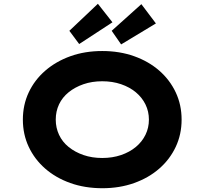

<svg xmlns="http://www.w3.org/2000/svg" viewBox="-20 -986 1082 1016"><path d="M522 10Q429 10 352 -17.5Q275 -45 219 -94Q163 -143 132 -209Q101 -275 101 -353Q101 -431 132 -497Q163 -563 219.5 -612Q276 -661 352.5 -688.5Q429 -716 521 -716Q613 -716 690 -688.5Q767 -661 823 -612Q879 -563 910 -497Q941 -431 941 -353Q941 -275 910 -209Q879 -143 823 -94Q767 -45 690 -17.5Q613 10 522 10ZM521 -150Q575 -150 620.5 -165.5Q666 -181 699 -208.5Q732 -236 750 -273Q768 -310 768 -353Q768 -396 750 -433Q732 -470 699 -497.5Q666 -525 620.5 -540.5Q575 -556 521 -556Q467 -556 422 -540.5Q377 -525 343.5 -498Q310 -471 292.5 -434Q275 -397 275 -353Q275 -310 292.5 -272.5Q310 -235 343.5 -208Q377 -181 422 -165.5Q467 -150 521 -150ZM399 -753 347 -823 498 -966 575 -868ZM621 -751 571 -823 728 -964 805 -862Z"/></svg>

Font: Lexend Peta
Style: Bold
Weight: 700
Designer: Bonnie Shaver-Troup, Thomas Jockin
Foundry: Lexend
Version: Version 1.007